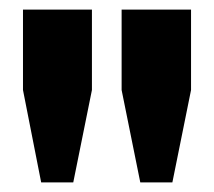

<svg xmlns="http://www.w3.org/2000/svg" viewBox="-20 -749 446 401"><path d="M133 -368H66L28 -561V-729H172V-561ZM340 -368H273L234 -561V-729H379V-561Z"/></svg>

Font: Mona Sans Condensed ExtraBold
Style: Regular
Weight: 800
Width: 3
Designer: Deni Anggara
Foundry: GitHub
Version: Version 1.001;gftools[0.9.33]